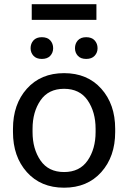

<svg xmlns="http://www.w3.org/2000/svg" viewBox="-20 -875 607 910"><path d="M41.5 -249Q41.5 -132.8 107.4 -59.1Q173.3 14.6 283.7 14.6Q394 14.6 460 -59.1Q525.9 -132.8 525.9 -249V-264.6Q525.9 -380.9 460 -454.6Q394 -528.3 283.7 -528.3Q173.3 -528.3 107.4 -454.6Q41.5 -380.9 41.5 -264.6ZM134.3 -264.6Q134.3 -344.2 171.9 -399.2Q209.5 -454.1 283.7 -454.1Q357.9 -454.1 395.5 -399.2Q433.1 -344.2 433.1 -264.6V-249Q433.1 -169.4 395.5 -114.5Q357.9 -59.6 283.7 -59.6Q209.5 -59.6 171.9 -114.5Q134.3 -169.4 134.3 -249ZM125 -646.5Q125 -625.5 138.7 -610.6Q152.3 -595.7 178.2 -595.7Q204.6 -595.7 218.3 -610.6Q231.9 -625.5 231.9 -646.5Q231.9 -668.5 218.3 -683.6Q204.6 -698.7 178.2 -698.7Q152.3 -698.7 138.7 -683.6Q125 -668.5 125 -646.5ZM335.4 -646.5Q335.4 -625.5 348.9 -610.6Q362.3 -595.7 388.7 -595.7Q414.6 -595.7 428.5 -610.6Q442.4 -625.5 442.4 -646.5Q442.4 -668.5 428.5 -683.6Q414.6 -698.7 388.7 -698.7Q362.3 -698.7 348.9 -683.6Q335.4 -668.5 335.4 -646.5ZM437 -855H130.4V-780.8H437Z"/></svg>

Font: Roboto Flex
Style: Regular
Weight: 400
Designer: Berlow after Robertson
Foundry: Google
Version: Version 3.200;gftools[0.9.32]